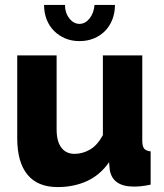

<svg xmlns="http://www.w3.org/2000/svg" viewBox="-20 -750 667 780"><path d="M214 10Q133 10 91.5 -40.5Q50 -91 50 -189V-525H210V-224Q210 -176 229 -150.5Q248 -125 283 -125Q315 -125 345 -142Q375 -159 398 -201V-525H558V-180Q558 -156 565.5 -146.5Q573 -137 592 -135V0Q569 5 553 6.5Q537 8 524 8Q438 8 426 -59L423 -91Q387 -39 333.5 -14.5Q280 10 214 10ZM303 -653Q326 -653 343.5 -674.5Q361 -696 364 -730H447Q447 -698 436.5 -671Q426 -644 407 -624.5Q388 -605 361.5 -594Q335 -583 303 -583Q271 -583 245 -594Q219 -605 199.5 -624.5Q180 -644 169.5 -671Q159 -698 159 -730H244Q244 -698 261.5 -675.5Q279 -653 303 -653Z"/></svg>

Font: Oxford Sans
Style: Regular
Weight: 800
Designer: Matt McInerney, Pablo Impallari, Rodrigo Fuenzalida
Foundry: Matt McInerney, Pablo Impallari, Rodrigo Fuenzalida
Version: Version 3.000g; ttfautohint (v1.5) -l 8 -r 28 -G 28 -x 14 -D